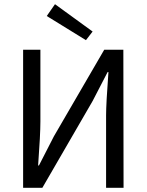

<svg xmlns="http://www.w3.org/2000/svg" viewBox="-20 -892 696 912"><path d="M89.8 0V-655.8H171.9V-314.9Q171.9 -252.9 161.1 -106H165L235.8 -244.1L475.1 -655.8H565.9L566.9 0H483.9V-344.2Q483.9 -398.4 495.1 -549.8H491.2L419.9 -412.1L181.2 0ZM388.2 -701.2 202.1 -815.9 241.2 -872.1 419.9 -742.2Z"/></svg>

Font: Source Sans Pro
Style: Regular
Weight: 400
Designer: Paul D. Hunt
Foundry: Adobe Systems Incorporated
Version: Version 3.006;hotconv 1.0.111;makeotfexe 2.5.65597